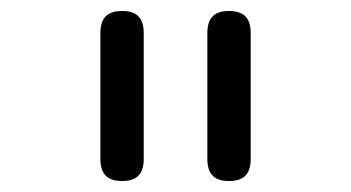

<svg xmlns="http://www.w3.org/2000/svg" viewBox="-20 -775 640 350"><path d="M358 -485V-715Q358 -735 367.5 -745Q377 -755 397 -755Q418 -755 427.5 -745Q437 -735 437 -715V-485Q437 -465 427.5 -455Q418 -445 397 -445Q377 -445 367.5 -455Q358 -465 358 -485ZM163 -485V-715Q163 -735 172.5 -745Q182 -755 203 -755Q223 -755 232.5 -745Q242 -735 242 -715V-485Q242 -465 232.5 -455Q223 -445 203 -445Q182 -445 172.5 -455Q163 -465 163 -485Z"/></svg>

Font: Maple Mono Light
Style: Regular
Weight: 300
Monospace: yes
Designer: subframe7536
Version: Version 7.000